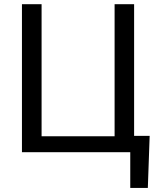

<svg xmlns="http://www.w3.org/2000/svg" viewBox="-20 -731 771 922"><path d="M85.4 -710.9H179.7V-76.7H530.3V-710.9H624V-78.6H698.7L689.9 171.4H605.5V0H85.4Z"/></svg>

Font: APIMedia Roboto
Style: Regular
Weight: 400
Designer: Google
Version: Version 2.137; 2017